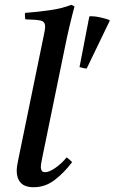

<svg xmlns="http://www.w3.org/2000/svg" viewBox="-20 -772 479 804"><path d="M259 -113Q272 -104 282 -93Q248 -48 208.5 -18Q169 12 121 12Q84 12 67 -6.5Q50 -25 50 -56Q50 -67 52 -80Q54 -93 57 -106L162 -617Q165 -631 167 -642.5Q169 -654 169 -661Q169 -681 151.5 -685.5Q134 -690 86 -691Q85 -698 84.5 -704.5Q84 -711 85 -718Q139 -722 190.5 -729.5Q242 -737 279 -752L292 -745Q282 -708 271.5 -664Q261 -620 250 -565L157 -112Q156 -105 153.5 -93.5Q151 -82 151 -72Q151 -63 155 -57Q159 -51 169 -51Q186 -51 212 -69Q238 -87 259 -113ZM439 -684 343 -485Q336 -485 327 -487.5Q318 -490 313 -491L354 -703Q357 -704 364 -704Q380 -704 403 -698.5Q426 -693 439 -688Z"/></svg>

Font: Castoro
Style: Italic
Weight: 400
Italic angle: -11°
Designer: John Hudson with Paul Hanslow, assisted by Kaja Sojewska.
Foundry: Tiro Typeworks Ltd.
Version: Version 2.04